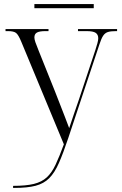

<svg xmlns="http://www.w3.org/2000/svg" viewBox="-20 -678 597 938"><path d="M44 230Q107 230 145.5 220.5Q184 211 208.5 188.5Q233 166 251.5 126.5Q270 87 292 27L84 -474Q70 -508 58.5 -517Q47 -526 19 -526H7V-536H217V-526H202Q173 -526 160.5 -519Q148 -512 148 -495Q148 -486 153 -471.5Q158 -457 169 -430L248 -233Q259 -205 272 -171.5Q285 -138 297.5 -106Q310 -74 318 -52Q329 -86 341 -120.5Q353 -155 365 -190L446 -434Q452 -452 456 -467Q460 -482 460 -491Q460 -509 447.5 -517.5Q435 -526 403 -526H361V-536H552V-526H546Q521 -526 507 -521.5Q493 -517 484 -503.5Q475 -490 466 -462L314 -5Q289 70 268 118Q247 166 220.5 192.5Q194 219 154 229.5Q114 240 50 240H44ZM148 -638V-658H438V-638Z"/></svg>

Font: Noto Serif Display Light
Style: Regular
Weight: 300
Designer: Monotype Design Team
Foundry: Monotype Imaging Inc.
Version: Version 2.009